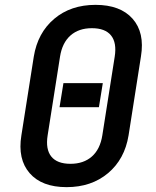

<svg xmlns="http://www.w3.org/2000/svg" viewBox="-20 -760 640 790"><path d="M254 10Q152 10 102 -47.5Q52 -105 68 -203L119 -527Q135 -625 203 -682.5Q271 -740 373 -740Q475 -740 525.5 -683Q576 -626 560 -528L509 -203Q493 -105 424.5 -47.5Q356 10 254 10ZM270 -86Q324 -86 358 -116Q392 -146 401 -203L452 -527Q461 -584 437 -614Q413 -644 358 -644Q304 -644 270 -614Q236 -584 227 -527L176 -203Q167 -146 191 -116Q215 -86 270 -86ZM225 -319 241 -418H403L387 -319Z"/></svg>

Font: NKDuy Mono SemiBold
Style: Italic
Weight: 600
Italic angle: -9°
Monospace: yes
Designer: NKDuy
Foundry: NKDuy
Version: Version 2.251; ttfautohint (v1.8.4.7-5d5b)